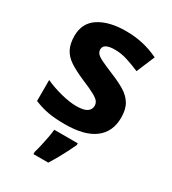

<svg xmlns="http://www.w3.org/2000/svg" viewBox="-188 -656 874 976"><g transform="rotate(30 248.5 -167.5)"><path d="M459 -162Q459 -79 400.5 -34.5Q342 10 226 10Q169 10 128 2.5Q87 -5 46 -22V-145Q90 -125 141 -112Q192 -99 231 -99Q275 -99 293.5 -112Q312 -125 312 -146Q312 -160 304.5 -171Q297 -182 272 -196Q247 -210 194 -232Q143 -254 110 -275.5Q77 -297 61 -327.5Q45 -358 45 -404Q45 -480 104 -518Q163 -556 261 -556Q312 -556 358 -546Q404 -536 453 -513L408 -406Q368 -423 332 -434.5Q296 -446 259 -446Q226 -446 209.5 -437Q193 -428 193 -410Q193 -397 201.5 -386.5Q210 -376 234.5 -364Q259 -352 307 -332Q354 -313 388 -292.5Q422 -272 440.5 -241.5Q459 -211 459 -162ZM333 71Q323 93 310.5 117.5Q298 142 283.5 168Q269 194 252 221H165V208Q171 188 177 162Q183 136 188 109Q193 82 195 61H333Z"/></g></svg>

Font: Noto Sans Nag Mundari
Style: Bold
Weight: 700
Version: Version 1.000